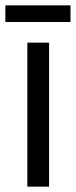

<svg xmlns="http://www.w3.org/2000/svg" viewBox="-37 -696 283 716"><path d="M226 -676H-17V-614H226ZM146 0V-537H65V0Z"/></svg>

Font: Noto Sans Gujarati UI ExtraCondensed
Style: Regular
Weight: 400
Width: 2
Designer: Jelle Bosma - Monotype Design Team, Universal Thirst
Foundry: Monotype Imaging Inc.
Version: Version 2.106